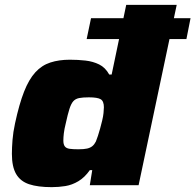

<svg xmlns="http://www.w3.org/2000/svg" viewBox="-20 -763 805 791"><path d="M337 -602 355 -688H765L748 -602ZM193 8Q136 8 100 -4Q64 -16 46.5 -46Q29 -76 29 -129Q29 -154 31.5 -186Q34 -218 42 -255Q59 -334 79 -385Q99 -436 125.5 -465Q152 -494 187.5 -505.5Q223 -517 268 -517Q301 -517 332 -513.5Q363 -510 388.5 -497.5Q414 -485 430 -456H440L500 -743H708L551 0H350L360 -62H350Q329 -32 303 -16.5Q277 -1 249.5 3.5Q222 8 193 8ZM303 -148Q326 -148 339 -151Q352 -154 360.5 -161Q369 -168 375 -180Q379 -190 383.5 -203.5Q388 -217 392.5 -233.5Q397 -250 401 -266.5Q405 -283 406.5 -297.5Q408 -312 408 -321Q408 -346 395 -354Q382 -362 346 -362Q321 -362 306 -359Q291 -356 282 -346Q273 -336 266 -314Q259 -292 251 -255Q245 -231 243 -214Q241 -197 241 -184Q241 -168 247 -160Q253 -152 266.5 -150Q280 -148 303 -148Z"/></svg>

Font: Saira Expanded ExtraBold
Style: Italic
Weight: 800
Width: 7
Italic angle: -12°
Designer: Hector Gatti with collaboration of the Omnibus-Type team
Foundry: Omnibus-Type
Version: Version 1.101